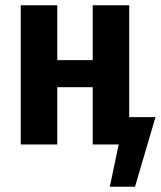

<svg xmlns="http://www.w3.org/2000/svg" viewBox="-20 -550 612 731"><path d="M572 -104 494 161H398L432 0H333V-218H198V0H59V-530H198V-321H333V-530H472V-104Z"/></svg>

Font: Fira Sans Condensed SemiBold
Style: Regular
Weight: 600
Width: 3
Designer: bBox Type GmbH & Carrois Corporate GbR & Edenspiekermann AG
Foundry: bBox Type GmbH & Carrois Corporate GbR & Edenspiekermann AG
Version: Version 4.301